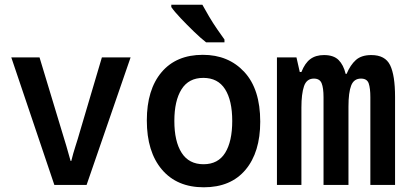

<svg xmlns="http://www.w3.org/2000/svg" viewBox="-20 -786 1729 816"><path d="M211 0 28 -542H148L243 -228Q253 -196 262 -165.5Q271 -135 280 -102H283Q291 -135 301 -165.5Q311 -196 320 -228L413 -542H535L348 0Z M846 10Q732 10 668 -65.5Q604 -141 604 -274Q604 -405 666.5 -479Q729 -553 842 -553Q951 -553 1018.5 -480Q1086 -407 1086 -269Q1086 -139 1023.5 -64.5Q961 10 846 10ZM845 -88Q907 -88 937 -136.5Q967 -185 967 -272Q967 -359 936.5 -407Q906 -455 844 -455Q782 -455 751.5 -406.5Q721 -358 721 -272Q721 -185 752 -136.5Q783 -88 845 -88ZM856 -606Q834 -623 804.5 -651.5Q775 -680 748 -708.5Q721 -737 708 -756V-766H840Q852 -744 868.5 -716Q885 -688 903 -662Q921 -636 934 -618V-606Z M1157 0V-542H1240L1254 -480H1261Q1276 -518 1299 -535Q1322 -552 1357 -552Q1398 -552 1419 -531Q1440 -510 1449 -472H1453Q1469 -510 1492.5 -531Q1516 -552 1558 -552Q1617 -552 1638 -509Q1659 -466 1659 -374V0H1554V-373Q1554 -411 1547 -431.5Q1540 -452 1514 -452Q1484 -452 1472.5 -422.5Q1461 -393 1461 -333V0H1355V-373Q1355 -412 1347 -432Q1339 -452 1314 -452Q1283 -452 1272 -419.5Q1261 -387 1261 -329V0Z"/></svg>

Font: Noto Sans Mono SemiCondensed SemiBold
Style: Regular
Weight: 600
Width: 4
Designer: Monotype Design Team
Foundry: Monotype Imaging Inc.
Version: Version 2.014; ttfautohint (v1.8.4.7-5d5b)